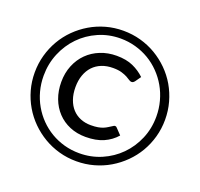

<svg xmlns="http://www.w3.org/2000/svg" viewBox="-127 -864 1051 1011"><g transform="rotate(20 399.0 -358.5)"><path d="M515 -231.5Q519 -234 521.8 -235.8Q524.5 -237.5 527.5 -237.5Q533 -237.5 535 -236Q537 -234.5 540 -231.5L570.5 -199.5Q542 -166.5 500.5 -148.2Q459 -130 401 -130Q352 -130 311.8 -147Q271.5 -164 242.8 -194.5Q214 -225 198.2 -267Q182.5 -309 182.5 -359Q182.5 -409.5 199.8 -451.8Q217 -494 247.5 -524.2Q278 -554.5 319.8 -571.2Q361.5 -588 410.5 -588Q464.5 -588 502.5 -571Q540.5 -554 569 -526.5L546 -494Q543.5 -491 539.5 -488Q535.5 -485 529.5 -485Q522.5 -485 514.8 -490.5Q507 -496 494.5 -502.8Q482 -509.5 463 -515.2Q444 -521 414.5 -521Q379.5 -521 351.2 -509.8Q323 -498.5 303.2 -477.5Q283.5 -456.5 272.8 -426.5Q262 -396.5 262 -359Q262 -320.5 272.8 -290.2Q283.5 -260 302.5 -239.5Q321.5 -219 348 -208.2Q374.5 -197.5 405.5 -197.5Q429.5 -197.5 446 -200.5Q462.5 -203.5 474.5 -208.5Q486.5 -213.5 495.8 -219.5Q505 -225.5 515 -231.5ZM34 -358Q34 -408.5 47 -455.2Q60 -502 83.8 -542.8Q107.5 -583.5 141 -616.8Q174.5 -650 215 -674Q255.5 -698 302 -711Q348.5 -724 399 -724Q449.5 -724 496.2 -711Q543 -698 583.5 -674Q624 -650 657.5 -616.8Q691 -583.5 714.8 -542.8Q738.5 -502 751.5 -455.2Q764.5 -408.5 764.5 -358Q764.5 -308 751.5 -261.2Q738.5 -214.5 714.8 -174Q691 -133.5 657.5 -100.2Q624 -67 583.5 -43Q543 -19 496.2 -6Q449.5 7 399 7Q348.5 7 302 -6Q255.5 -19 215 -43Q174.5 -67 141 -100.2Q107.5 -133.5 83.8 -174Q60 -214.5 47 -261Q34 -307.5 34 -358ZM84 -358Q84 -313.5 95 -272.5Q106 -231.5 126.5 -195.8Q147 -160 175.5 -131Q204 -102 239 -81.2Q274 -60.5 314.5 -49.2Q355 -38 399 -38Q465 -38 522.8 -63Q580.5 -88 623.2 -131.2Q666 -174.5 690.8 -232.8Q715.5 -291 715.5 -358Q715.5 -402.5 704.2 -444Q693 -485.5 672.5 -521.2Q652 -557 623.2 -586.5Q594.5 -616 559.5 -636.8Q524.5 -657.5 483.8 -669Q443 -680.5 399 -680.5Q333 -680.5 275.5 -655.2Q218 -630 175.5 -586.2Q133 -542.5 108.5 -483.8Q84 -425 84 -358Z"/></g></svg>

Font: Lato TR
Style: Regular
Weight: 400
Designer: Lukasz Dziedzic
Foundry: tyPoland Lukasz Dziedzic
Version: Version 1.104 2013